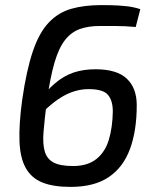

<svg xmlns="http://www.w3.org/2000/svg" viewBox="-20 -722 612 754"><path d="M257 12Q189 12 146 -5.5Q103 -23 81 -62.5Q59 -102 56.5 -167.5Q54 -233 67 -329Q84 -447 109 -520.5Q134 -594 171.5 -633.5Q209 -673 260 -687.5Q311 -702 378 -702Q393 -702 418 -701.5Q443 -701 473.5 -698Q504 -695 531 -686L513 -616Q491 -618 470.5 -619Q450 -620 427 -620Q404 -620 373 -620Q327 -620 293.5 -608Q260 -596 235.5 -565Q211 -534 194 -476Q177 -418 164 -325Q155 -253 151 -204.5Q147 -156 156 -126.5Q165 -97 191 -83.5Q217 -70 267 -70Q324 -70 358.5 -97.5Q393 -125 407.5 -173.5Q422 -222 423 -284Q423 -327 404 -349.5Q385 -372 328 -372Q278 -372 230 -345.5Q182 -319 123 -256L122 -314Q160 -364 195 -394Q230 -424 268.5 -437Q307 -450 355 -450Q439 -450 478 -413Q517 -376 517 -309Q517 -209 490.5 -137Q464 -65 407 -26.5Q350 12 257 12Z"/></svg>

Font: Exo 2 Medium
Style: Italic
Weight: 500
Italic angle: -8°
Designer: Natanael Gama
Foundry: Natanael Gama
Version: Version 2.010